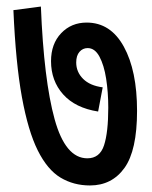

<svg xmlns="http://www.w3.org/2000/svg" viewBox="-20 -612 465 587"><path d="M399 -273Q399 -152 360.5 -98.5Q322 -45 255 -45Q205 -45 165 -69Q125 -93 95.5 -152Q66 -211 47 -315Q28 -419 21 -581L105 -592Q114 -367 147 -247.5Q180 -128 247 -128Q285 -128 298 -167.5Q311 -207 311 -283Q311 -330 304.5 -371.5Q298 -413 284 -439Q270 -465 248 -465Q233 -465 223 -453.5Q213 -442 213 -421Q213 -392 234 -371Q255 -350 294 -345L280 -271Q210 -282 173 -323.5Q136 -365 136 -425Q136 -478 167 -510.5Q198 -543 245 -543Q318 -543 358.5 -469.5Q399 -396 399 -273Z"/></svg>

Font: Noto Sans ExtraCondensed Medium
Style: Italic
Weight: 500
Width: 2
Italic angle: -12°
Designer: Monotype Design Team
Foundry: Monotype Imaging Inc.
Version: Version 2.013; ttfautohint (v1.8.4.7-5d5b)